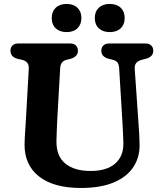

<svg xmlns="http://www.w3.org/2000/svg" viewBox="-20 -916 810 954"><path d="M589 -298 572 -578Q570.5 -597.5 562.8 -606.5Q555 -615.5 540 -619L520 -624Q483.5 -633.5 483.5 -664Q483.5 -680.5 493.8 -690.2Q504 -700 522.5 -700H702.5Q721 -700 731.2 -690.2Q741.5 -680.5 741.5 -664Q741.5 -648 732 -638.5Q722.5 -629 705 -624L685 -619Q666 -614 657 -603.2Q648 -592.5 649.5 -572L668.5 -298.5Q670.5 -273 671.8 -248.8Q673 -224.5 673.5 -198.5Q675 -135.5 643 -86.5Q611 -37.5 545.8 -9.8Q480.5 18 381.5 18Q246 18 173.2 -39.8Q100.5 -97.5 102 -201Q102 -215.5 103.5 -238.8Q105 -262 106.5 -285.8Q108 -309.5 109 -326L123 -575Q125 -611 88.5 -619L68.5 -623.5Q32 -632.5 32 -664Q32 -680.5 42.2 -690.2Q52.5 -700 71.5 -700H328Q347 -700 357 -690.2Q367 -680.5 367 -664Q367 -648 357.5 -638.5Q348 -629 331 -624L311 -619Q281 -612 279 -577L264.5 -322Q263 -290 262 -264Q261 -238 260.5 -217Q259 -141 304 -103.8Q349 -66.5 430 -66.5Q510.5 -66.5 552.5 -103.5Q594.5 -140.5 593 -206Q592 -238.5 591 -259Q590 -279.5 589 -298ZM311 -756.5Q277 -756.5 257 -775.2Q237 -794 237 -826.5Q237 -858.5 257 -877.5Q277 -896.5 311 -896.5Q345 -896.5 364.8 -877.5Q384.5 -858.5 384.5 -826.5Q384.5 -794.5 364.8 -775.5Q345 -756.5 311 -756.5ZM525 -756.5Q491 -756.5 471 -775.2Q451 -794 451 -826.5Q451 -858.5 471 -877.5Q491 -896.5 525 -896.5Q560 -896.5 579.8 -877.5Q599.5 -858.5 599.5 -826.5Q599.5 -794.5 579.8 -775.5Q560 -756.5 525 -756.5Z"/></svg>

Font: Fraunces 9pt SuperSoft SemiBold
Style: Regular
Weight: 600
Version: Version 1.000;[0bf87f6ff]